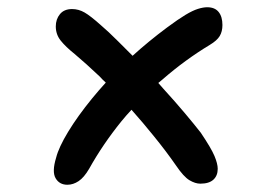

<svg xmlns="http://www.w3.org/2000/svg" viewBox="-20 -581 740 530"><path d="M166 -71Q144 -71 133.5 -89Q123 -107 135 -146Q142 -174 168 -217Q194 -260 234 -309Q252 -331 272 -353Q263 -361 255 -370Q217 -406 186 -432Q161 -452 147.5 -469Q134 -486 134 -508Q134 -528 145.5 -542Q157 -556 179 -556Q197 -556 213.5 -546.5Q230 -537 259 -511Q278 -495 306 -467Q325 -448 346 -427Q390 -467 441 -505Q472 -528 492 -540Q512 -552 526.5 -556.5Q541 -561 552 -561Q573 -561 583.5 -548Q594 -535 594 -512Q594 -494 586.5 -481.5Q579 -469 559 -457Q491 -416 429 -362Q423 -357 417 -352Q424 -344 431 -336Q463 -301 489.5 -269.5Q516 -238 534 -215Q563 -172 572 -150.5Q581 -129 581 -115Q581 -96 569 -85Q557 -74 533 -74Q519 -74 503 -83.5Q487 -93 466 -124Q439 -163 404 -206Q375 -242 343 -278Q328 -262 315 -246Q264 -183 226 -115Q212 -91 197 -81Q182 -71 166 -71Z"/></svg>

Font: Shantell Sans Light Medium
Style: Regular
Weight: 500
Version: Version 1.008;[ac192a2d6]